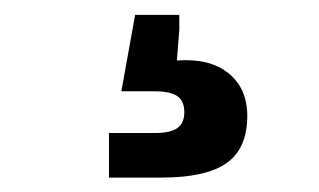

<svg xmlns="http://www.w3.org/2000/svg" viewBox="-20 -41 440 265"><path d="M130.4 204.1V142.6H193.4Q215.3 142.6 224.9 135.7Q234.4 128.9 234.4 113.8Q234.4 98.6 224.9 91.8Q215.3 85 193.4 85H147.5L166.5 -20.5H227.5V0L224.1 42.5Q269.5 39.1 295.4 60.1Q321.3 81.1 321.3 118.7Q321.3 164.1 292.7 184.1Q264.2 204.1 203.1 204.1Z"/></svg>

Font: Inter 17pt ExtraBold
Style: Regular
Weight: 800
Version: Version 4.001;git-66647c0bb